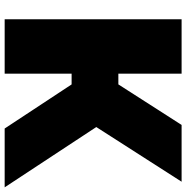

<svg xmlns="http://www.w3.org/2000/svg" viewBox="-8 -772 780 803"><g transform="rotate(90 381.5 -370.0)"><path d="M517 0 269 -376.5 502 -740H739.5L490.5 -351.5L495.5 -406.5L763 0ZM60 0V-740H287.5V0ZM257 -280V-475.5H357.5V-280Z"/></g></svg>

Font: Encode Sans SemiExpanded Black
Style: Regular
Weight: 900
Width: 6
Designer: Multiple Designers
Foundry: Impallari Type
Version: Version 3.002